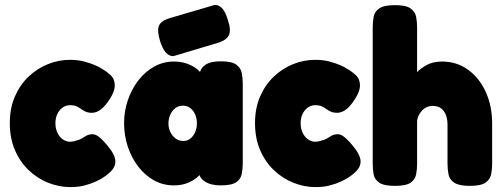

<svg xmlns="http://www.w3.org/2000/svg" viewBox="-20 -749 2056 783"><path d="M267 14Q221 14 177 -3.5Q133 -21 97.5 -54.5Q62 -88 41 -136.5Q20 -185 20 -247Q20 -308 41 -356Q62 -404 97 -437Q132 -470 175.5 -487.5Q219 -505 265 -505Q298 -505 324 -498Q350 -491 368 -483Q386 -475 393 -470Q413 -459 430.5 -443Q448 -427 448 -401Q448 -388 443 -374.5Q438 -361 427 -344Q392 -289 355 -289Q339 -289 328.5 -294Q318 -299 310 -305Q302 -311 292 -315.5Q282 -320 265 -320Q249 -320 235.5 -310.5Q222 -301 214 -284.5Q206 -268 206 -246Q206 -225 214 -208Q222 -191 235 -181.5Q248 -172 263 -171Q273 -171 280 -172.5Q287 -174 292 -176Q297 -178 300 -178Q313 -183 324.5 -191Q336 -199 349 -201Q366 -205 384 -190.5Q402 -176 424 -148Q445 -122 449.5 -100.5Q454 -79 440.5 -60Q427 -41 393 -20Q388 -17 370 -8.5Q352 0 326 7Q300 14 267 14Z M879 7Q840 7 816 -8.5Q792 -24 793 -45H802Q797 -36 782 -24Q767 -12 744 -2.5Q721 7 689 7Q645 7 608 -13.5Q571 -34 543.5 -70Q516 -106 501 -151.5Q486 -197 486 -247Q486 -296 501.5 -341Q517 -386 544.5 -421.5Q572 -457 609 -477.5Q646 -498 689 -498Q718 -498 741 -490Q764 -482 780 -470Q796 -458 801 -447H794Q797 -471 818 -485Q839 -499 880 -499Q925 -499 943.5 -485.5Q962 -472 966 -451Q970 -430 970 -408V-83Q970 -61 966 -40Q962 -19 943.5 -6Q925 7 879 7ZM728 -174Q744 -174 756.5 -184Q769 -194 776 -210.5Q783 -227 783 -246Q783 -266 776 -282Q769 -298 756.5 -308Q744 -318 726 -318Q708 -318 695 -308Q682 -298 674.5 -281.5Q667 -265 667 -245Q667 -226 675 -210Q683 -194 696.5 -184Q710 -174 728 -174ZM687 -520Q669 -520 656 -535Q643 -550 633 -581Q620 -623 628 -643.5Q636 -664 672 -675L856 -729Q874 -729 887 -714Q900 -699 909 -668Q923 -628 914 -607Q905 -586 871 -575Z M1267 14Q1221 14 1177 -3.5Q1133 -21 1097.5 -54.5Q1062 -88 1041 -136.5Q1020 -185 1020 -247Q1020 -308 1041 -356Q1062 -404 1097 -437Q1132 -470 1175.5 -487.5Q1219 -505 1265 -505Q1298 -505 1324 -498Q1350 -491 1368 -483Q1386 -475 1393 -470Q1413 -459 1430.5 -443Q1448 -427 1448 -401Q1448 -388 1443 -374.5Q1438 -361 1427 -344Q1392 -289 1355 -289Q1339 -289 1328.5 -294Q1318 -299 1310 -305Q1302 -311 1292 -315.5Q1282 -320 1265 -320Q1249 -320 1235.5 -310.5Q1222 -301 1214 -284.5Q1206 -268 1206 -246Q1206 -225 1214 -208Q1222 -191 1235 -181.5Q1248 -172 1263 -171Q1273 -171 1280 -172.5Q1287 -174 1292 -176Q1297 -178 1300 -178Q1313 -183 1324.5 -191Q1336 -199 1349 -201Q1366 -205 1384 -190.5Q1402 -176 1424 -148Q1445 -122 1449.5 -100.5Q1454 -79 1440.5 -60Q1427 -41 1393 -20Q1388 -17 1370 -8.5Q1352 0 1326 7Q1300 14 1267 14Z M1590 9Q1545 9 1526 -4.5Q1507 -18 1503.5 -39Q1500 -60 1500 -82V-638Q1500 -661 1504 -681.5Q1508 -702 1527 -715Q1546 -728 1591 -728Q1636 -728 1654.5 -714.5Q1673 -701 1677 -680.5Q1681 -660 1681 -637V-455Q1695 -470 1720.5 -484Q1746 -498 1783 -498Q1843 -498 1889 -464.5Q1935 -431 1961 -374Q1987 -317 1987 -245V-81Q1987 -59 1983 -38.5Q1979 -18 1960.5 -4.5Q1942 9 1896 9Q1852 9 1832.5 -4Q1813 -17 1809 -38Q1805 -59 1805 -83V-241Q1805 -263 1798.5 -280Q1792 -297 1779 -307Q1766 -317 1745 -317Q1718 -317 1700.5 -297.5Q1683 -278 1681 -256V-81Q1681 -59 1677 -38Q1673 -17 1654.5 -4Q1636 9 1590 9Z"/></svg>

Font: Fredoka SemiCondensed
Style: Bold
Weight: 700
Width: 4
Designer: Ben Nathan
Foundry: Milena B. Brandão, Ben Nathan
Version: Version 2.001